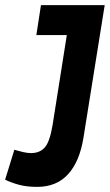

<svg xmlns="http://www.w3.org/2000/svg" viewBox="-57 -720 429 750"><path d="M-37 -18 -1 -135Q16 -130 33 -126Q50 -122 64 -122Q98 -122 117.5 -143.5Q137 -165 148 -229L204 -583H85L103 -700H352L269 -182Q254 -89 209 -39.5Q164 10 88 10Q48 10 18 2Q-12 -6 -37 -18Z"/></svg>

Font: Georama Condensed
Style: Bold Italic
Weight: 700
Width: 3
Italic angle: -9°
Designer: Jean-Baptiste Levee
Foundry: Production Type
Version: Version 1.000